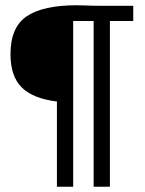

<svg xmlns="http://www.w3.org/2000/svg" viewBox="-20 -637 553 732"><path d="M337 -557H259V75H197V-250Q106 -261 63 -303.5Q20 -346 20 -431Q20 -533 82 -575Q144 -617 273 -617Q295 -617 312.5 -616Q330 -615 353 -615H488V-557H399V75H337Z"/></svg>

Font: Bigshot One
Style: Regular
Weight: 400
Designer: Gesine Todt
Foundry: Gesine Todt
Version: Version 1.001